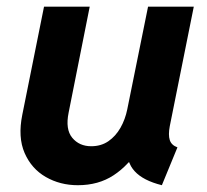

<svg xmlns="http://www.w3.org/2000/svg" viewBox="-20 -543 615 571"><path d="M211.5 7.8Q158.7 7.8 116.1 -16.7Q73.6 -41.2 53.2 -88Q32.8 -134.9 46.3 -201.7L110.9 -523.1H246.8L184.1 -208.1Q174 -158.6 194.8 -133.3Q215.7 -108.1 251.2 -108.1Q280.6 -108.1 302.3 -123Q324 -138 338.3 -163Q352.5 -188.1 358.5 -217.9L420.3 -523.1H556.3L484.9 -167.7Q480 -141.8 484.9 -126.5Q489.8 -111.2 507.7 -104.8L461.4 7.8Q405.8 -6 380.5 -33.8Q355.1 -61.7 361.8 -98.8L397.4 -60H328L390.6 -98.9Q362.6 -51.2 317.7 -21.7Q272.8 7.8 211.5 7.8Z"/></svg>

Font: Reddit Sans
Style: Italic
Weight: 400
Italic angle: -11.25°
Designer: Stephen Hutchings
Version: Version 1.013